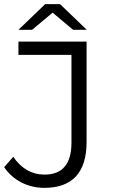

<svg xmlns="http://www.w3.org/2000/svg" viewBox="-25 -901 546 927"><path d="M229 -840 328 -757H394L265 -881H193L64 -757H130ZM64 -636H320V-212C320 -109 276 -58 190 -58C128 -58 77 -88 39 -144L-5 -94C38 -30 110 6 189 6C323 6 393 -67 393 -215V-700H64Z"/></svg>

Font: Montserrat Lite
Style: Regular
Weight: 400
Designer: Julieta Ulanovsky
Foundry: Julieta Ulanovsky
Version: Version 7.200;PS 007.200;hotconv 1.0.88;makeotf.lib2.5.64775